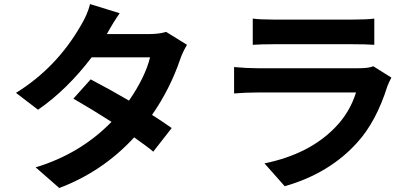

<svg xmlns="http://www.w3.org/2000/svg" viewBox="-20 -858 2040 944"><path d="M796.9 -701.2 899.4 -637.7Q877 -599.6 866.2 -567.4Q816.4 -420.9 727.5 -293Q768.6 -267.6 824.2 -228.5L733.4 -112.3Q711.9 -131.8 639.6 -182.6Q485.4 -14.6 271.5 66.4L155.3 -35.2Q375 -101.6 528.3 -258.8Q435.5 -318.4 340.8 -373L425.8 -467.8Q524.4 -416 614.3 -363.3Q694.3 -479.5 717.8 -576.2H430.7Q309.6 -417 167 -318.4L58.6 -401.4Q257.8 -524.4 377.9 -733.4Q410.2 -787.1 422.9 -837.9L568.4 -793Q535.2 -745.1 505.9 -691.4L504.9 -690.4H710Q761.7 -690.4 796.9 -701.2Z M1815.4 -532.2 1904.3 -476.6Q1891.6 -452.1 1884.8 -434.6Q1830.1 -260.7 1737.3 -158.2Q1599.6 -4.9 1379.9 57.6L1280.3 -54.7Q1500 -99.6 1627 -230.5Q1699.2 -303.7 1730.5 -403.3H1247.1Q1183.6 -403.3 1130.9 -398.4V-528.3Q1193.4 -522.5 1247.1 -522.5H1742.2Q1793 -522.5 1815.4 -532.2ZM1222.7 -637.7V-766.6Q1257.8 -761.7 1327.1 -761.7H1711.9Q1785.2 -761.7 1820.3 -766.6V-637.7Q1779.3 -640.6 1710 -640.6H1327.1Q1266.6 -640.6 1222.7 -637.7Z"/></svg>

Font: Nasu
Style: Bold
Weight: 700
Designer: Ryoko NISHIZUKA (kana &amp; ideographs); Paul D. Hunt (Latin, Greek &amp; Cyrillic); Wenlong ZHANG (bopomofo); Sandoll C
Version: Version 2014.1215